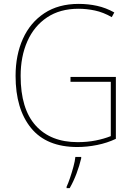

<svg xmlns="http://www.w3.org/2000/svg" viewBox="-20 -745 687 986"><path d="M342 -350H575V-32Q531 -11 479 -0.5Q427 10 377 10Q219 10 139.5 -87.5Q60 -185 60 -355Q60 -462 97.5 -545.5Q135 -629 207.5 -677Q280 -725 384 -725Q433 -725 478.5 -715Q524 -705 567 -681L554 -657Q510 -682 467.5 -691Q425 -700 383 -700Q288 -700 221.5 -655.5Q155 -611 120.5 -533Q86 -455 86 -355Q86 -186 163 -100.5Q240 -15 379 -15Q428 -15 471 -23.5Q514 -32 549 -46V-325H342ZM397 68Q388 106 373 146Q358 186 338 221H322V214Q330 197 339.5 169Q349 141 357 111.5Q365 82 367 61H397Z"/></svg>

Font: Noto Sans Myanmar UI SemiCondensed Thin
Style: Regular
Weight: 100
Width: 4
Designer: Monotype Design Team
Foundry: Monotype Imaging Inc.
Version: Version 2.103; ttfautohint (v1.8.4.7-5d5b)